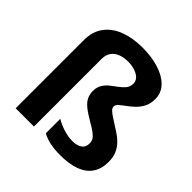

<svg xmlns="http://www.w3.org/2000/svg" viewBox="-198 -931 1107 1107"><g transform="rotate(45 355.5 -377.5)"><path d="M610 -606Q610 -569 596 -542Q582 -515 561 -495Q540 -475 519 -460Q498 -445 484 -432.5Q470 -420 470 -407Q470 -395 480 -384.5Q490 -374 512.5 -359.5Q535 -345 572 -321Q605 -301 628 -278.5Q651 -256 663.5 -227.5Q676 -199 676 -159Q676 -104 650.5 -66Q625 -28 575 -9Q525 10 451 10Q403 10 367.5 2.5Q332 -5 303 -21V-139Q319 -129 342.5 -119Q366 -109 392.5 -103Q419 -97 441 -97Q480 -97 501.5 -112Q523 -127 523 -157Q523 -175 516 -187.5Q509 -200 489.5 -215Q470 -230 431 -252Q390 -276 366 -296Q342 -316 332 -337.5Q322 -359 322 -385Q322 -416 335.5 -438Q349 -460 369.5 -476Q390 -492 410.5 -507Q431 -522 444.5 -539Q458 -556 458 -580Q458 -611 426 -630Q394 -649 347 -649Q312 -649 285 -638.5Q258 -628 242.5 -606.5Q227 -585 227 -551V0H78V-556Q78 -627 113.5 -673.5Q149 -720 210 -742.5Q271 -765 347 -765Q422 -765 481.5 -746.5Q541 -728 575.5 -692.5Q610 -657 610 -606Z"/></g></svg>

Font: Noto Sans Sinhala
Style: Regular
Weight: 400
Designer: Jelle Bosma - Monotype Design Team
Foundry: Monotype Imaging Inc.
Version: Version 2.006